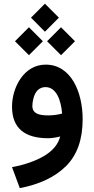

<svg xmlns="http://www.w3.org/2000/svg" viewBox="-20 -729 499 1014"><path d="M143.6 -635.7 217.3 -561.5 291 -635.7 217.3 -709.5ZM228.5 -511.2 302.2 -437.5 376 -511.2 302.2 -585ZM59.1 -511.2 132.8 -437.5 206.5 -511.2 132.8 -585ZM416.5 -99.1C416.5 -242.7 355.5 -387.7 221.2 -387.7C105.5 -387.7 43.5 -266.6 43.5 -165.5C43.5 -49.8 113.3 1 234.4 1C253.4 1 277.8 -2.9 297.9 -8.3C287.6 32.2 259.8 65.9 215.3 93.3C170.4 120.1 113.3 140.6 43.5 153.8L84.5 264.6C189.5 244.6 271 205.6 329.1 147.9C387.2 89.8 416.5 7.8 416.5 -99.1ZM233.9 -119.6C183.1 -119.6 150.9 -130.4 150.9 -169.9C150.9 -182.1 152.8 -195.8 157.2 -211.4C165 -242.2 184.6 -269 220.2 -269C276.9 -269 302.2 -201.2 308.1 -129.4C288.1 -123.5 261.7 -119.6 233.9 -119.6Z"/></svg>

Font: Vazirmatn SemiBold
Style: Regular
Weight: 600
Designer: Saber Rastikerdar
Foundry: Saber Rastikerdar
Version: Version 33.003